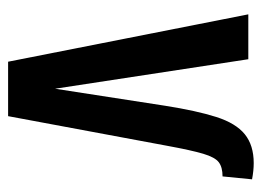

<svg xmlns="http://www.w3.org/2000/svg" viewBox="-104 -526 631 462"><g transform="rotate(90 211.0 -295.5)"><path d="M129 0 15 -578H123L194 -113L235 -378Q247 -454 262 -501Q277 -548 303.5 -569.5Q330 -591 373 -591Q391 -591 412 -587L405 -516Q383 -516 371 -507Q359 -498 350.5 -469.5Q342 -441 331 -381L260 0Z"/></g></svg>

Font: Oswald
Style: Regular
Weight: 400
Designer: Vernon Adams
Foundry: Vernon Adams
Version: Version 4.103; ttfautohint (v1.8.3)